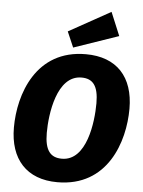

<svg xmlns="http://www.w3.org/2000/svg" viewBox="-63 -1012 805 1081"><g transform="rotate(5 339.5 -472.0)"><path d="M523 -963 287 -832 325 -744 578 -831ZM400 -713C118 -713 32 -455 32 -267C32 -88 128 19 302 19C586 19 671 -241 671 -428C671 -608 575 -713 400 -713ZM387 -580C451 -580 483 -542 483 -443C483 -335 456 -115 316 -115C252 -115 219 -153 219 -253C219 -358 247 -580 387 -580Z"/></g></svg>

Font: Fira Sans ExtraBold
Style: Italic
Weight: 800
Italic angle: -8°
Designer: bBox Type GmbH & Carrois Corporate GbR & Edenspiekermann AG
Foundry: bBox Type GmbH & Carrois Corporate GbR & Edenspiekermann AG
Version: Version 4.301;PS 004.301;hotconv 1.0.88;makeotf.lib2.5.64775